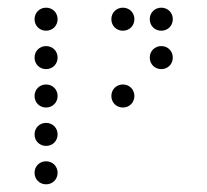

<svg xmlns="http://www.w3.org/2000/svg" viewBox="-20 -500 540 500"><path d="M100 -420C117 -420 130 -433 130 -450C130 -467 117 -480 100 -480C83 -480 70 -467 70 -450C70 -433 83 -420 100 -420ZM300 -420C317 -420 330 -433 330 -450C330 -467 317 -480 300 -480C283 -480 270 -467 270 -450C270 -433 283 -420 300 -420ZM400 -420C417 -420 430 -433 430 -450C430 -467 417 -480 400 -480C383 -480 370 -467 370 -450C370 -433 383 -420 400 -420ZM100 -320C117 -320 130 -333 130 -350C130 -367 117 -380 100 -380C83 -380 70 -367 70 -350C70 -333 83 -320 100 -320ZM400 -320C417 -320 430 -333 430 -350C430 -367 417 -380 400 -380C383 -380 370 -367 370 -350C370 -333 383 -320 400 -320ZM100 -220C117 -220 130 -233 130 -250C130 -267 117 -280 100 -280C83 -280 70 -267 70 -250C70 -233 83 -220 100 -220ZM300 -220C317 -220 330 -233 330 -250C330 -267 317 -280 300 -280C283 -280 270 -267 270 -250C270 -233 283 -220 300 -220ZM100 -120C117 -120 130 -133 130 -150C130 -167 117 -180 100 -180C83 -180 70 -167 70 -150C70 -133 83 -120 100 -120ZM100 -20C117 -20 130 -33 130 -50C130 -67 117 -80 100 -80C83 -80 70 -67 70 -50C70 -33 83 -20 100 -20Z"/></svg>

Font: TINY 5x3 60
Style: Regular
Weight: 150
Designer: Jack Halten Fahnestock
Foundry: Velvetyne Type Foundry
Version: Version 1.002;hotconv 1.0.109;makeotfexe 2.5.65596